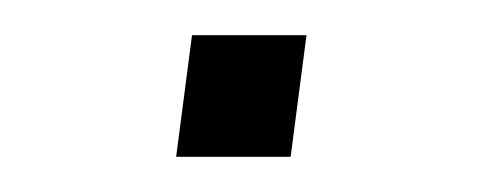

<svg xmlns="http://www.w3.org/2000/svg" viewBox="-20 -343 275 109"><path d="M89 -323 80 -254H145L154 -323Z"/></svg>

Font: Chivo Light
Style: Italic
Weight: 300
Italic angle: -8°
Designer: Hector Gatti
Foundry: Omnibus-Type
Version: Version 1.003;PS 001.003;hotconv 1.0.70;makeotf.lib2.5.58329